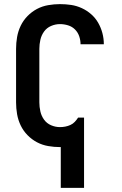

<svg xmlns="http://www.w3.org/2000/svg" viewBox="-20 -702 590 932"><path d="M275 210V12H271Q243 12 214 7Q185 2 159.5 -11.5Q134 -25 113.5 -46Q93 -67 80.5 -93Q68 -119 63 -147.5Q58 -176 58 -205V-465Q58 -494 63 -522.5Q68 -551 80.5 -577Q93 -603 113.5 -624Q134 -645 159.5 -658.5Q185 -672 214 -677Q243 -682 271 -682Q299 -682 325.5 -678Q352 -674 377 -662.5Q402 -651 422.5 -633Q443 -615 456.5 -591.5Q470 -568 477 -541.5Q484 -515 484 -488V-487H371Q371 -507 364.5 -526Q358 -545 344 -559Q330 -573 310.5 -579Q291 -585 271 -585Q249 -585 228 -576Q207 -567 194 -549Q181 -531 176 -509Q171 -487 171 -465V-205Q171 -183 176 -161Q181 -139 194 -121Q207 -103 228 -94Q249 -85 271 -85Q284 -85 297 -87.5Q310 -90 322 -95.5Q334 -101 343 -110.5Q352 -120 359 -131H388V210Z"/></svg>

Font: Lode
Style: Bold
Weight: 700
Monospace: yes
Designer: Belleve Invis
Foundry: Belleve Invis
Version: Version 29.2.0; ttfautohint (v1.8.3)